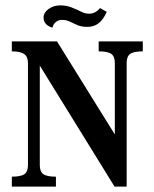

<svg xmlns="http://www.w3.org/2000/svg" viewBox="-20 -694 571 714"><path d="M84 -80V-460Q84 -483 70 -493Q56 -503 24 -503V-540H192L407 -194V-460Q407 -484 394 -493.5Q381 -503 347 -503V-540H511V-503Q477 -503 464 -493.5Q451 -484 451 -460V0H406L128 -450V-80Q128 -56 141 -46.5Q154 -37 188 -37V0H24V-37Q58 -37 71 -46.5Q84 -56 84 -80ZM142 -629Q142 -647 160.5 -660.5Q179 -674 204 -674Q227 -674 246 -666.5Q265 -659 281 -651Q297 -643 311 -643Q335 -643 352 -664L377 -650Q353 -594 306 -594Q283 -594 268 -600.5Q253 -607 240 -613.5Q227 -620 210 -620Q197 -620 187.5 -612Q178 -604 175 -591Q142 -601 142 -629Z"/></svg>

Font: Girassol
Style: Regular
Weight: 400
Width: 3
Designer: Liam Spradlin
Version: Version 1.004